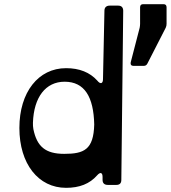

<svg xmlns="http://www.w3.org/2000/svg" viewBox="-20 -887 819 921"><path d="M764 -867H667C657 -867 652 -862 652 -852V-772C652 -765 651 -761 650 -754L607 -588C605 -577 610 -571 620 -571H669C677 -571 683 -574 687 -582L775 -754C778 -761 779 -766 779 -773V-852C779 -862 774 -867 764 -867ZM297 14C361 14 410 -5 446 -46C461 -63 472 -60 472 -38V-24C472 -9 480 0 497 0H538C554 0 562 -8 562 -24L571 -835C571 -851 563 -860 547 -860H506C490 -860 481 -851 481 -836L474 -507C474 -485 461 -482 447 -500C411 -540 361 -560 297 -560C164 -560 73 -445 73 -273C73 -101 164 14 297 14ZM288 -149C198 -149 157 -184 140 -268C138 -279 138 -287 138 -298C142 -421 199 -495 290 -495C386 -495 429 -422 432 -290C429 -169 383 -149 288 -149Z"/></svg>

Font: OpenDyslexic3
Style: Regular
Weight: 400
Designer: Abelardo Gonzalez
Version: Version 3.001;PS 003.001;hotconv 1.0.88;makeotf.lib2.5.64775